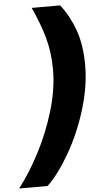

<svg xmlns="http://www.w3.org/2000/svg" viewBox="-89 -900 593 1149"><g transform="rotate(-5 207.0 -325.0)"><path d="M242 -481Q242 -582 218 -670Q194 -758 147 -860H318Q372 -791 404 -701.5Q436 -612 436 -490Q436 -364 393.5 -226Q351 -88 284 28.5Q217 145 149 210H-22Q45 124 105.5 7.5Q166 -109 204 -237Q242 -365 242 -481Z"/></g></svg>

Font: Exo Black
Style: Italic
Weight: 900
Italic angle: -9°
Designer: Natanael Gama
Foundry: Natanael Gama
Version: Version 1.500; ttfautohint (v1.6)